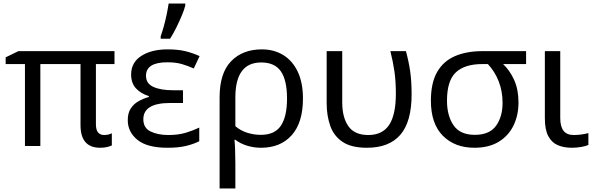

<svg xmlns="http://www.w3.org/2000/svg" viewBox="-20 -825 3363 1085"><path d="M568 -62Q582 -62 593.5 -65Q605 -68 612 -72V-3Q604 1 586.5 5.5Q569 10 546 10Q435 10 435 -118V-463H208V0H121V-463H12V-501L84 -536H627V-463H522V-124Q522 -89 535 -75.5Q548 -62 568 -62Z M1014 -315V-243H941Q790 -243 790 -151Q790 -102 831 -82Q872 -62 932 -62Q988 -62 1030.5 -75Q1073 -88 1106 -104V-27Q1075 -11 1032 -0.5Q989 10 927 10Q812 10 757 -34.5Q702 -79 702 -146Q702 -186 718.5 -211.5Q735 -237 762 -252.5Q789 -268 821 -277V-282Q776 -296 748.5 -325.5Q721 -355 721 -404Q721 -472 778.5 -509Q836 -546 927 -546Q985 -546 1026.5 -536Q1068 -526 1108 -508L1075 -438Q1042 -453 1007.5 -463Q973 -473 926 -473Q805 -473 805 -397Q805 -353 846.5 -334Q888 -315 958 -315ZM888 -606V-620Q897 -645 906 -677.5Q915 -710 922 -744Q929 -778 933 -805H1027V-794Q1022 -772 1008 -738.5Q994 -705 976.5 -669.5Q959 -634 941 -606Z M1692 -268Q1692 -132 1628.5 -61Q1565 10 1455 10Q1415 10 1377 -1.5Q1339 -13 1310 -35H1305Q1307 -19 1308.5 17Q1310 53 1310 98V240H1221V-275Q1221 -412 1286 -479Q1351 -546 1460 -546Q1528 -546 1580.5 -514Q1633 -482 1662.5 -420Q1692 -358 1692 -268ZM1456 -472Q1310 -472 1310 -274V-112Q1339 -87 1376.5 -75Q1414 -63 1454 -63Q1533 -63 1567.5 -115Q1602 -167 1602 -268Q1602 -371 1567.5 -421.5Q1533 -472 1456 -472Z M2054 10Q1965 10 1915.5 -23.5Q1866 -57 1846 -114.5Q1826 -172 1826 -243V-536H1914V-246Q1914 -161 1949 -111.5Q1984 -62 2061 -62Q2141 -62 2179 -119Q2217 -176 2217 -296Q2217 -366 2209 -421Q2201 -476 2186 -536H2274Q2290 -477 2298 -421.5Q2306 -366 2306 -292Q2306 -137 2242.5 -63.5Q2179 10 2054 10Z M2910 -246Q2910 -174 2882 -116Q2854 -58 2798.5 -24Q2743 10 2661 10Q2550 10 2482.5 -58Q2415 -126 2415 -256Q2415 -357 2450.5 -418.5Q2486 -480 2551.5 -508Q2617 -536 2706 -536H2953V-463H2823Q2862 -426 2886 -372Q2910 -318 2910 -246ZM2506 -256Q2506 -171 2543 -117Q2580 -63 2663 -63Q2746 -63 2783 -114Q2820 -165 2820 -244Q2820 -309 2798.5 -364.5Q2777 -420 2737 -463H2706Q2606 -463 2556 -416Q2506 -369 2506 -256Z M3146 -536V-158Q3146 -110 3164.5 -86Q3183 -62 3223 -62Q3245 -62 3268.5 -65.5Q3292 -69 3305 -73V-6Q3291 1 3264 5.5Q3237 10 3211 10Q3167 10 3132.5 -4.5Q3098 -19 3078.5 -55.5Q3059 -92 3059 -157V-536Z"/></svg>

Font: Noto Sans IKEA
Style: Regular
Weight: 400
Designer: Monotype Design Team
Foundry: Monotype Imaging Inc.
Version: Version 2.001